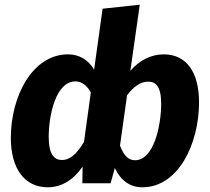

<svg xmlns="http://www.w3.org/2000/svg" viewBox="-20 -779 892 816"><path d="M676 -548C621 -548 572 -522 534 -478L574 -759L416 -742L380 -483C355 -526 315 -548 269 -548C118 -548 26 -370 26 -193C26 -63 84 17 183 17C242 17 293 -15 331 -71L330 0H450L468 -65C494 -10 534 17 585 17C737 17 825 -165 826 -343C826 -473 772 -548 676 -548ZM244 -99C212 -99 187 -120 187 -197C187 -291 218 -433 300 -433C327 -433 349 -417 366 -386L337 -176C304 -120 274 -99 244 -99ZM554 -98C525 -98 507 -117 490 -160L520 -374C545 -407 574 -432 610 -432C641 -432 665 -413 665 -338C665 -246 634 -98 554 -98Z"/></svg>

Font: Fira Sans
Style: Bold Italic
Weight: 700
Italic angle: -8°
Designer: bBox Type GmbH & Carrois Corporate GbR & Edenspiekermann AG
Foundry: bBox Type GmbH & Carrois Corporate GbR & Edenspiekermann AG
Version: Version 4.301;PS 004.301;hotconv 1.0.88;makeotf.lib2.5.64775